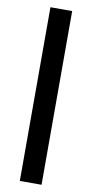

<svg xmlns="http://www.w3.org/2000/svg" viewBox="-99 -799 472 983"><g transform="rotate(10 136.5 -307.5)"><path d="M80 144V-759H193V144Z"/></g></svg>

Font: SUSE SemiBold
Style: Regular
Weight: 600
Designer: Rene Bieder
Foundry: SUSE
Version: Version 1.000